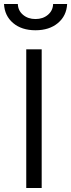

<svg xmlns="http://www.w3.org/2000/svg" viewBox="-46 -938 355 958"><path d="M85 0V-692H162V0ZM219 -918H289Q286 -859 243 -823Q200 -787 131 -787Q62 -787 19.5 -823Q-23 -859 -26 -918H43Q44 -885 69 -864Q94 -843 131 -843Q168 -843 193 -864Q218 -885 219 -918Z"/></svg>

Font: Titillium Web
Style: Regular
Weight: 400
Version: Version 1.001;PS 57.000;hotconv 1.0.70;makeotf.lib2.5.55311